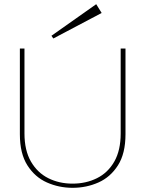

<svg xmlns="http://www.w3.org/2000/svg" viewBox="-20 -892 695 918"><path d="M327 6Q262 6 204.5 -19.5Q147 -45 111 -101.5Q75 -158 75 -250V-660H97V-254Q97 -173 128 -119.5Q159 -66 211 -40Q263 -14 327 -14Q391 -14 443.5 -40Q496 -66 526.5 -119.5Q557 -173 557 -254V-660H580V-250Q580 -158 544 -101.5Q508 -45 450.5 -19.5Q393 6 327 6ZM235 -708 226 -721 440 -872 466 -830Z"/></svg>

Font: Lil Grotesk Thin
Style: Regular
Weight: 100
Designer: Bastien Sozeau
Foundry: NBR — Bastien Sozeau
Version: Version 3.003; ttfautohint (v1.8.4.7-5d5b);gftools[0.9.33]